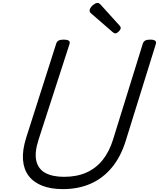

<svg xmlns="http://www.w3.org/2000/svg" viewBox="-20 -1289 1099 1328"><path d="M415 19Q332 19 272 -4.5Q212 -28 178 -73Q144 -118 139 -184Q134 -250 161 -336L369 -988Q374 -1002 385.5 -1008.5Q397 -1015 421 -1015Q444 -1015 455 -1008Q466 -1001 461 -985L247 -324Q218 -235 231 -177.5Q244 -120 293.5 -93Q343 -66 423 -66Q511 -66 577.5 -95.5Q644 -125 690 -182.5Q736 -240 762 -324L968 -988Q973 -1002 984.5 -1008.5Q996 -1015 1019 -1015Q1067 -1015 1058 -985L849 -313Q815 -204 753.5 -130Q692 -56 607 -18.5Q522 19 415 19ZM777 -1058Q773 -1058 768 -1061Q763 -1064 758 -1068L615 -1192Q605 -1200 602.5 -1205Q600 -1210 600 -1217Q600 -1228 609.5 -1240Q619 -1252 632 -1260.5Q645 -1269 654 -1269Q661 -1269 665.5 -1266Q670 -1263 675 -1258L807 -1112Q813 -1105 814 -1101.5Q815 -1098 815 -1095Q815 -1085 801.5 -1071.5Q788 -1058 777 -1058Z"/></svg>

Font: Playwrite BE VLG
Style: Regular
Weight: 400
Designer: Veronika Burian, José Scaglione
Foundry: TypeTogether
Version: Version 1.002